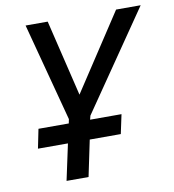

<svg xmlns="http://www.w3.org/2000/svg" viewBox="-81 -785 774 856"><g transform="rotate(-10 306.5 -357.0)"><path d="M151.4 0 186.5 -163.6H50.8L68.4 -250.5H205.6L209.5 -269.5L91.8 -713.9H191.9L274.9 -368.7L501.5 -713.9H612.8L306.6 -268.1L302.2 -250.5H444.3L425.8 -163.6H285.2L251 0Z"/></g></svg>

Font: Open Sans Medium
Style: Italic
Weight: 500
Italic angle: -12°
Designer: Monotype Design Team
Foundry: Monotype Imaging Inc.
Version: Version 3.000